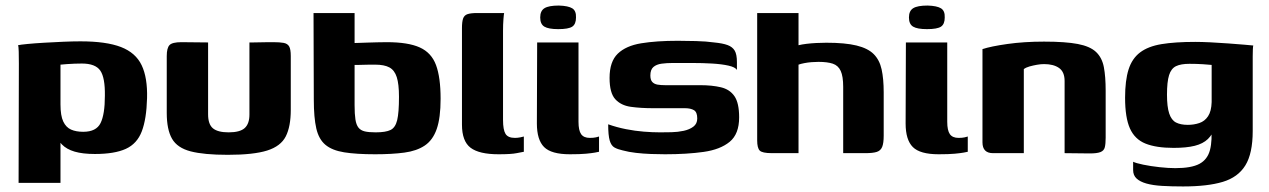

<svg xmlns="http://www.w3.org/2000/svg" viewBox="-20 -552 4575 692"><path d="M47 107 48 -323Q48 -347 47.5 -366Q47 -385 45 -389Q53 -391 79 -393.5Q105 -396 139 -398Q173 -400 207.5 -401.5Q242 -403 270 -403Q363 -403 416 -382.5Q469 -362 490.5 -317Q512 -272 510 -198Q508 -123 491 -78.5Q474 -34 433.5 -15.5Q393 3 322 3Q278 3 249 -5.5Q220 -14 203 -31.5Q186 -49 177 -74L198 -83V107ZM280 -77Q327 -77 342.5 -108.5Q358 -140 358 -207Q359 -272 341.5 -297.5Q324 -323 275 -323Q263 -323 249 -322.5Q235 -322 221.5 -321Q208 -320 198 -319V-176Q198 -135 208 -114Q218 -93 236 -85Q254 -77 280 -77Z M730 -399V-140Q730 -104 747.5 -89.5Q765 -75 804 -75Q845 -75 862 -90.5Q879 -106 879 -139V-399Q880 -399 892 -399Q904 -399 919.5 -399.5Q935 -400 948.5 -400Q962 -400 965 -400Q988 -400 1002 -397.5Q1016 -395 1022 -385Q1028 -375 1028 -350V-156Q1028 -96 1010 -60.5Q992 -25 943 -9.5Q894 6 801 6Q715 6 667 -6.5Q619 -19 600 -52Q581 -85 581 -145V-350Q581 -379 591 -389.5Q601 -400 634 -400Q658 -400 682 -399.5Q706 -399 730 -399Z M1332 4Q1264 4 1220.5 -3Q1177 -10 1153 -30Q1129 -50 1120 -89Q1111 -128 1111 -193L1110 -505H1258V-397Q1263 -397 1275.5 -397.5Q1288 -398 1304.5 -398.5Q1321 -399 1339.5 -399.5Q1358 -400 1374 -400Q1451 -400 1493 -381Q1535 -362 1551.5 -317.5Q1568 -273 1568 -196Q1568 -127 1554 -87Q1540 -47 1511 -27.5Q1482 -8 1437.5 -2Q1393 4 1332 4ZM1334 -75Q1370 -75 1387.5 -83.5Q1405 -92 1411.5 -119Q1418 -146 1418 -203Q1418 -249 1410 -274Q1402 -299 1383.5 -309Q1365 -319 1332 -319Q1324 -319 1313 -319Q1302 -319 1291 -318.5Q1280 -318 1271.5 -318Q1263 -318 1258 -318V-173Q1258 -141 1261 -121.5Q1264 -102 1272 -92Q1280 -82 1294.5 -78.5Q1309 -75 1334 -75Z M1777 4Q1707 4 1676 -19.5Q1645 -43 1645 -103V-451Q1645 -473 1649 -485Q1653 -497 1665 -501Q1677 -505 1700 -505H1797Q1796 -502 1794.5 -483Q1793 -464 1793 -441V-120Q1793 -84 1802 -69.5Q1811 -55 1836 -55Q1845 -55 1855.5 -57Q1866 -59 1868 -60V-5Q1861 -4 1842 0Q1823 4 1777 4Z M2034 4Q1967 4 1941 -22Q1915 -48 1915 -107L1916 -399H2065V-113Q2065 -82 2074.5 -68.5Q2084 -55 2106 -55Q2119 -55 2128 -57Q2137 -59 2139 -60V-5Q2135 -4 2124 -2Q2113 0 2092 2Q2071 4 2034 4ZM1992 -447Q1957 -447 1942 -456Q1927 -465 1927 -489Q1927 -513 1942.5 -522.5Q1958 -532 1994 -532Q2028 -531 2042.5 -522Q2057 -513 2056 -489Q2056 -465 2042.5 -456Q2029 -447 1992 -447Z M2377 4Q2353 4 2326 3Q2299 2 2272.5 -1Q2246 -4 2224 -10Q2206 -14 2194.5 -20.5Q2183 -27 2177.5 -45.5Q2172 -64 2172 -104Q2203 -93 2236 -86.5Q2269 -80 2300.5 -77.5Q2332 -75 2359 -75Q2378 -75 2400.5 -75.5Q2423 -76 2444 -80.5Q2465 -85 2479 -95.5Q2493 -106 2493 -125Q2493 -148 2481 -155Q2469 -162 2449 -162H2335Q2289 -162 2253.5 -167Q2218 -172 2197.5 -194.5Q2177 -217 2177 -271Q2177 -330 2206.5 -358.5Q2236 -387 2291 -396Q2346 -405 2423 -405Q2451 -405 2488.5 -404Q2526 -403 2554 -399Q2585 -396 2602.5 -389.5Q2620 -383 2628 -369.5Q2636 -356 2636 -328V-300Q2630 -310 2605.5 -315.5Q2581 -321 2546.5 -323Q2512 -325 2474.5 -325Q2437 -325 2405 -325Q2383 -325 2364.5 -322.5Q2346 -320 2335 -310.5Q2324 -301 2324 -280Q2324 -264 2331 -256.5Q2338 -249 2350 -247Q2362 -245 2377 -245H2504Q2546 -245 2578 -237.5Q2610 -230 2627 -205.5Q2644 -181 2644 -129Q2644 -69 2610 -41Q2576 -13 2516 -4.5Q2456 4 2377 4Z M2762 0Q2727 0 2718 -9.5Q2709 -19 2709 -46V-505H2858V-389Q2870 -392 2886.5 -394Q2903 -396 2922 -397Q2941 -398 2958 -398Q3026 -398 3067 -388Q3108 -378 3129 -357Q3150 -336 3157.5 -302Q3165 -268 3165 -219V-63Q3165 -36 3159.5 -22.5Q3154 -9 3140 -4.5Q3126 0 3099 0H3019V-239Q3019 -277 3010 -296.5Q3001 -316 2981.5 -322.5Q2962 -329 2930 -329Q2919 -329 2905.5 -328Q2892 -327 2879 -324.5Q2866 -322 2858 -319V0Z M3363 4Q3296 4 3270 -22Q3244 -48 3244 -107L3245 -399H3394V-113Q3394 -82 3403.5 -68.5Q3413 -55 3435 -55Q3448 -55 3457 -57Q3466 -59 3468 -60V-5Q3464 -4 3453 -2Q3442 0 3421 2Q3400 4 3363 4ZM3321 -447Q3286 -447 3271 -456Q3256 -465 3256 -489Q3256 -513 3271.5 -522.5Q3287 -532 3323 -532Q3357 -531 3371.5 -522Q3386 -513 3385 -489Q3385 -465 3371.5 -456Q3358 -447 3321 -447Z M3559 0Q3521 0 3521 -39V-375Q3551 -385 3611 -393.5Q3671 -402 3743 -402Q3820 -402 3864.5 -393.5Q3909 -385 3930.5 -364.5Q3952 -344 3958.5 -310Q3965 -276 3965 -225V-56Q3965 -34 3962 -21.5Q3959 -9 3946.5 -4Q3934 1 3908 1L3817 0V-260Q3817 -293 3797 -307Q3777 -321 3743 -321Q3731 -321 3717 -318.5Q3703 -316 3690.5 -312.5Q3678 -309 3670 -303V0Z M4244 120Q4202 120 4168.5 118Q4135 116 4112 109.5Q4089 103 4076.5 91.5Q4064 80 4064 61Q4064 55 4064 45Q4064 35 4064 31Q4074 36 4100.5 41.5Q4127 47 4159 50.5Q4191 54 4216 54Q4274 54 4303 38.5Q4332 23 4341 -11.5Q4350 -46 4345 -100L4362 -98Q4351 -68 4333.5 -51Q4316 -34 4286 -26.5Q4256 -19 4210 -19Q4147 -19 4108.5 -34.5Q4070 -50 4052.5 -89Q4035 -128 4035 -200Q4035 -262 4047.5 -301.5Q4060 -341 4089 -363Q4118 -385 4166.5 -393Q4215 -401 4288 -401Q4310 -401 4342 -399.5Q4374 -398 4406.5 -395.5Q4439 -393 4464 -391Q4489 -389 4497 -388Q4496 -385 4495.5 -374Q4495 -363 4495 -348.5Q4495 -334 4495 -319V-80Q4495 1 4468.5 44Q4442 87 4387 103.5Q4332 120 4244 120ZM4261 -102Q4283 -102 4302.5 -108.5Q4322 -115 4334 -133Q4346 -151 4347 -184V-318Q4339 -319 4316 -320.5Q4293 -322 4267 -322Q4236 -322 4218.5 -313.5Q4201 -305 4193.5 -281Q4186 -257 4186 -211Q4186 -167 4194 -143Q4202 -119 4218.5 -110.5Q4235 -102 4261 -102Z"/></svg>

Font: Genos Thin
Style: Bold
Weight: 700
Version: Version 1.010